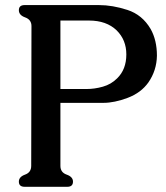

<svg xmlns="http://www.w3.org/2000/svg" viewBox="-20 -715 644 745"><path d="M214.4 -71.3Q214.4 -45.9 238.8 -37.4Q263.2 -28.8 263.2 -10.3Q263.2 9.8 241.2 9.8H75.7Q53.2 9.8 53.2 -10.3Q53.2 -28.8 77.1 -37.4Q101.1 -45.9 101.1 -71.3L102.1 -613.8Q102.1 -638.7 77.6 -647.5Q53.2 -656.2 53.2 -675.3Q53.2 -695.3 75.7 -695.3H363.8Q416.5 -695.3 474.4 -676.5Q532.2 -657.7 564.5 -602.5Q588.9 -559.1 588.9 -499Q587.9 -441.4 555.7 -395Q527.3 -355 475.6 -335.4Q423.8 -315.9 381.3 -315.9H214.4ZM214.4 -635.3V-369.6H315.4Q347.2 -369.6 379.2 -378.7Q411.1 -387.7 434.1 -410.6Q470.2 -445.3 470.2 -503.9Q470.2 -560.1 432.6 -597.2Q393.1 -635.3 325.2 -635.3Z"/></svg>

Font: Caudex
Style: Bold
Weight: 700
Version: Version 1.01